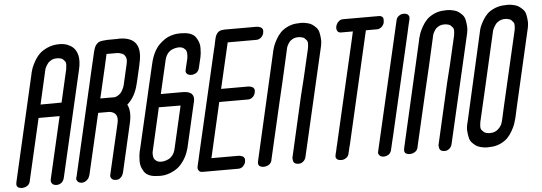

<svg xmlns="http://www.w3.org/2000/svg" viewBox="-58 -976 3822 1355"><g transform="rotate(-5 1853.0 -299.0)"><path d="M378 -381 431 -612Q434 -632 434.5 -646Q435 -660 428 -669Q421 -678 415 -683.5Q409 -689 399 -691.5Q389 -694 384 -694.5Q379 -695 374 -695H372Q349 -695 331.5 -685.5Q314 -676 304 -661.5Q294 -647 289 -636Q284 -625 282 -614L281 -608L229 -380ZM397 -793H401Q407 -793 413.5 -792.5Q420 -792 431.5 -790Q443 -788 453.5 -784Q464 -780 476 -773Q488 -766 497.5 -756.5Q507 -747 514.5 -732.5Q522 -718 526 -700Q530 -682 529 -656.5Q528 -631 521 -602L348 147Q345 162 337.5 172.5Q330 183 321.5 187.5Q313 192 307 193.5Q301 195 296 195H294Q272 195 262.5 184Q253 173 254 162L255 151L356 -287H207L106 151Q106 153 105.5 156Q105 159 101 166.5Q97 174 91 179.5Q85 185 73.5 190Q62 195 47 195H46Q42 195 36.5 194Q31 193 23 189.5Q15 186 11.5 177Q8 168 11 154L13 144L184 -600Q184 -602 185 -607Q189 -623 195 -640.5Q201 -658 217.5 -687.5Q234 -717 255.5 -738.5Q277 -760 314.5 -776.5Q352 -793 397 -793Z M757 -386Q774 -391 787.5 -401.5Q801 -412 808.5 -425.5Q816 -439 820 -448.5Q824 -458 826 -467L827 -472L859 -611Q862 -623 862 -628Q862 -630 862.5 -634Q863 -638 863 -640Q862 -658 853.5 -670.5Q845 -683 832.5 -687.5Q820 -692 812.5 -693.5Q805 -695 798 -695H797H724L706 -614L653 -386H711ZM809 -794Q811 -794 815 -794.5Q819 -795 821 -795Q994 -795 950 -608L949 -602V-601V-602V-601L921 -480Q920 -476 918 -469Q897 -376 839 -326Q865 -277 845 -192L767 148Q762 168 751 179.5Q740 191 731.5 193.5Q723 196 716 196H714Q692 196 683 185Q674 174 675 163L677 152L759 -202Q776 -277 709 -286H629L529 146Q526 156 521 165.5Q516 175 502 185Q488 195 470 195Q468 195 465.5 194.5Q463 194 455.5 192Q448 190 444 185.5Q440 181 436 173.5Q432 166 436 154L439 144L514 -182L578 -460L581 -472L578 -460L581 -472L602 -565Q603 -566 624 -659Q625 -661 625 -663L637 -715Q642 -735 647 -747.5Q652 -760 660.5 -769.5Q669 -779 677 -783.5Q685 -788 703 -790.5Q721 -793 736.5 -793.5Q752 -794 784 -794Z M1213 -287 1059 -288 991 9Q990 13 988.5 18.5Q987 24 987 39Q987 54 991 65.5Q995 77 1008.5 86.5Q1022 96 1044 96H1045Q1053 96 1063 94Q1073 92 1090.5 85Q1108 78 1123 59.5Q1138 41 1144 13ZM1271 -536Q1273 -546 1274 -550L1288 -609Q1289 -613 1290 -618.5Q1291 -624 1291.5 -639.5Q1292 -655 1288 -666.5Q1284 -678 1270.5 -687.5Q1257 -697 1235 -697H1234Q1226 -697 1215.5 -695Q1205 -693 1187.5 -686Q1170 -679 1155.5 -660Q1141 -641 1135 -613L1085 -397L1081 -380H1209H1231H1233H1235Q1327 -380 1309 -304L1308 -301L1238 3Q1238 5 1237 9Q1236 13 1234.5 16Q1233 19 1233 22H1234V23H1233Q1220 68 1197.5 101Q1175 134 1152.5 151.5Q1130 169 1103 179.5Q1076 190 1058.5 192.5Q1041 195 1025 195L1010 194Q976 194 951.5 184Q927 174 915 156Q903 138 896.5 119Q890 100 890.5 77.5Q891 55 892.5 40.5Q894 26 897 12L900 1L991 -392V-393L1040 -603Q1050 -645 1067 -678Q1084 -711 1104.5 -731Q1125 -751 1145.5 -764.5Q1166 -778 1188 -784.5Q1210 -791 1225 -793Q1240 -795 1254 -795L1268 -794Q1303 -794 1327.5 -784Q1352 -774 1364 -756Q1376 -738 1382.5 -719.5Q1389 -701 1388.5 -678.5Q1388 -656 1386.5 -641.5Q1385 -627 1382 -613L1379 -601L1364 -537Q1361 -526 1354.5 -517.5Q1348 -509 1341 -505Q1334 -501 1327 -499Q1320 -497 1315 -496H1311Q1287 -496 1277.5 -506Q1268 -516 1269 -526Z M1742 -331Q1742 -330 1741.5 -328.5Q1741 -327 1739 -322.5Q1737 -318 1735 -314Q1733 -310 1728.5 -305Q1724 -300 1719 -296.5Q1714 -293 1707 -290.5Q1700 -288 1691 -288H1657H1648H1498H1487L1400 91L1397 102H1404H1540H1545H1552H1587H1589Q1595 102 1602 103.5Q1609 105 1618 109Q1627 113 1631 123.5Q1635 134 1631 150Q1631 152 1630 155Q1629 158 1625 165Q1621 172 1615.5 178Q1610 184 1601 188.5Q1592 193 1580 193H1546H1537H1387H1373H1361H1334H1333H1330H1326Q1309 193 1301 182.5Q1293 172 1294 161L1295 150L1296 148L1298 138L1303 117L1308 96L1309 91L1318 51L1480 -650L1490 -691L1491 -696Q1491 -697 1491.5 -699.5Q1492 -702 1492 -703Q1494 -710 1500 -738Q1513 -793 1561 -793L1569 -794H1589H1611H1747H1752H1759H1794H1796Q1802 -794 1808.5 -792.5Q1815 -791 1824.5 -787Q1834 -783 1838 -772.5Q1842 -762 1838 -746Q1838 -744 1837 -741Q1836 -738 1832 -730.5Q1828 -723 1822.5 -717.5Q1817 -712 1807.5 -707Q1798 -702 1787 -702H1753H1744H1594H1583L1508 -379H1515H1651H1656H1663H1698H1700Q1707 -379 1713.5 -377.5Q1720 -376 1729 -372Q1738 -368 1742 -357.5Q1746 -347 1742 -331ZM1589 -794H1611Z M2066 -284 2096 -405 2144 -612Q2147 -632 2147 -646Q2147 -660 2139 -669.5Q2131 -679 2125 -684Q2119 -689 2108.5 -691.5Q2098 -694 2093 -694.5Q2088 -695 2083 -695H2081Q2060 -695 2043 -686.5Q2026 -678 2016.5 -664.5Q2007 -651 2002 -640Q1997 -629 1995 -618L1993 -608L1947 -405L1912 -256L1818 151Q1818 153 1817.5 156Q1817 159 1813 166.5Q1809 174 1803 179.5Q1797 185 1785.5 190Q1774 195 1759 195H1758Q1754 195 1748.5 194Q1743 193 1735 189.5Q1727 186 1723.5 177Q1720 168 1723 154L1725 144L1895 -600Q1895 -604 1897 -611Q1901 -628 1907.5 -646.5Q1914 -665 1929.5 -693Q1945 -721 1965 -741.5Q1985 -762 2019 -777.5Q2053 -793 2094 -793Q2100 -794 2109 -794Q2121 -794 2132.5 -792.5Q2144 -791 2160.5 -786.5Q2177 -782 2189.5 -773.5Q2202 -765 2215.5 -751Q2229 -737 2234 -717Q2239 -697 2241 -668.5Q2243 -640 2233 -602L2059 152Q2054 171 2041 182Q2028 193 2017 194L2006 195Q1998 195 1992 193.5Q1986 192 1982 189.5Q1978 187 1975 183.5Q1972 180 1971 176.5Q1970 173 1969 169.5Q1968 166 1968 163Q1968 160 1968 157.5Q1968 155 1967.5 154Q1967 153 1966 154Z M2661 -794H2663Q2668 -794 2672.5 -793Q2677 -792 2684.5 -787Q2692 -782 2693 -772.5Q2694 -763 2692 -746Q2692 -744 2691 -741Q2690 -738 2686 -730.5Q2682 -723 2676.5 -717.5Q2671 -712 2661.5 -707Q2652 -702 2641 -702H2606H2562L2379 93L2375 107Q2370 132 2364 154Q2360 172 2347 182Q2334 192 2322 194L2311 195Q2288 195 2278.5 185Q2269 175 2271 165L2272 155L2281 119L2285 98L2287 93L2296 53L2458 -649L2467 -690L2468 -694L2470 -702H2448H2434H2387Q2369 -702 2361.5 -713Q2354 -724 2355 -735L2356 -746Q2361 -766 2373 -778Q2385 -790 2393 -792Q2401 -794 2407 -794H2409H2440H2443H2464H2601H2606H2627ZM2443 -794H2464Z M2770 -693 2773 -707 2776 -719 2784 -754Q2788 -772 2801 -782Q2814 -792 2825 -794L2837 -795Q2859 -795 2868.5 -784.5Q2878 -774 2876 -763L2875 -752L2867 -719L2862 -698L2861 -693L2852 -652L2689 54L2679 95L2678 99L2673 121L2665 155Q2665 157 2664 159.5Q2663 162 2659.5 169.5Q2656 177 2650 182.5Q2644 188 2633 192.5Q2622 197 2608 197Q2606 197 2603.5 196.5Q2601 196 2593.5 194Q2586 192 2582 187.5Q2578 183 2574 175.5Q2570 168 2574 156L2582 121Z M3101 -284 3131 -405 3179 -612Q3182 -632 3182 -646Q3182 -660 3174 -669.5Q3166 -679 3160 -684Q3154 -689 3143.5 -691.5Q3133 -694 3128 -694.5Q3123 -695 3118 -695H3116Q3095 -695 3078 -686.5Q3061 -678 3051.5 -664.5Q3042 -651 3037 -640Q3032 -629 3030 -618L3028 -608L2982 -405L2947 -256L2853 151Q2853 153 2852.5 156Q2852 159 2848 166.5Q2844 174 2838 179.5Q2832 185 2820.5 190Q2809 195 2794 195H2793Q2789 195 2783.5 194Q2778 193 2770 189.5Q2762 186 2758.5 177Q2755 168 2758 154L2760 144L2930 -600Q2930 -604 2932 -611Q2936 -628 2942.5 -646.5Q2949 -665 2964.5 -693Q2980 -721 3000 -741.5Q3020 -762 3054 -777.5Q3088 -793 3129 -793Q3135 -794 3144 -794Q3156 -794 3167.5 -792.5Q3179 -791 3195.5 -786.5Q3212 -782 3224.5 -773.5Q3237 -765 3250.5 -751Q3264 -737 3269 -717Q3274 -697 3276 -668.5Q3278 -640 3268 -602L3094 152Q3089 171 3076 182Q3063 193 3052 194L3041 195Q3033 195 3027 193.5Q3021 192 3017 189.5Q3013 187 3010 183.5Q3007 180 3006 176.5Q3005 173 3004 169.5Q3003 166 3003 163Q3003 160 3003 157.5Q3003 155 3002.5 154Q3002 153 3001 154Z M3361 -614Q3362 -618 3363 -623Q3366 -639 3372 -655Q3378 -671 3393 -697.5Q3408 -724 3428 -744Q3448 -764 3482.5 -778.5Q3517 -793 3558 -793Q3564 -794 3573 -794Q3585 -794 3596.5 -792.5Q3608 -791 3624.5 -786.5Q3641 -782 3653.5 -773.5Q3666 -765 3680 -751Q3694 -737 3699 -717Q3704 -697 3706 -668.5Q3708 -640 3698 -602L3577 -75L3560 2Q3559 6 3557 13Q3553 30 3546.5 48.5Q3540 67 3524.5 95Q3509 123 3489 143.5Q3469 164 3435 179.5Q3401 195 3360 195Q3354 196 3345 196Q3333 196 3321.5 194.5Q3310 193 3293.5 188.5Q3277 184 3264.5 175.5Q3252 167 3238.5 153Q3225 139 3220 119Q3215 99 3212.5 70.5Q3210 42 3221 4ZM3372 97Q3407 97 3430 75.5Q3453 54 3459 32L3465 10L3484 -75L3608 -612Q3611 -632 3611 -646Q3611 -660 3603.5 -669.5Q3596 -679 3589.5 -684.5Q3583 -690 3572.5 -692.5Q3562 -695 3557 -695.5Q3552 -696 3548 -696H3547Q3525 -696 3507 -687Q3489 -678 3479.5 -665Q3470 -652 3463.5 -639Q3457 -626 3455 -617L3453 -608L3360 -202L3310 14Q3307 34 3307 48Q3307 62 3315 71.5Q3323 81 3329 86Q3335 91 3345.5 93.5Q3356 96 3361 96.5Q3366 97 3371 97Z"/></g></svg>

Font: Soda Fountain
Style: RegularOblique
Weight: 400
Version: Version 1.0